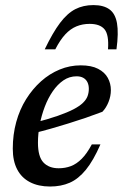

<svg xmlns="http://www.w3.org/2000/svg" viewBox="-20 -704 471 736"><path d="M273.5 -411.5Q246 -411.5 223.2 -396Q200.5 -380.5 182.2 -354Q164 -327.5 151.5 -294.5Q139 -261.5 132.2 -226Q125.5 -190.5 125.5 -157Q125.5 -103.5 146.5 -81.2Q167.5 -59 205 -59Q230 -59 251.8 -67.2Q273.5 -75.5 293.2 -95.2Q313 -115 332 -150.5H365Q338 -88.5 309.2 -53.2Q280.5 -18 247.2 -3.5Q214 11 172 11Q127 11 94.8 -5.8Q62.5 -22.5 45.8 -54.8Q29 -87 29 -134Q29 -188 42.2 -236.2Q55.5 -284.5 80.2 -324Q105 -363.5 137.5 -392.5Q170 -421.5 208.8 -437.5Q247.5 -453.5 289.5 -453.5Q330.5 -453.5 356 -440.2Q381.5 -427 393.2 -405.5Q405 -384 405 -358.5Q405 -335.5 396 -313Q387 -290.5 372.5 -275.5Q341 -263.5 308.2 -252.2Q275.5 -241 242.2 -230.8Q209 -220.5 175.8 -211Q142.5 -201.5 110 -193.5L111.5 -233.5Q164.5 -247 201.5 -260Q238.5 -273 262 -285.2Q285.5 -297.5 298.2 -310Q311 -322.5 315.8 -335.8Q320.5 -349 320.5 -363.5Q320.5 -378 315.2 -388.8Q310 -399.5 299.5 -405.5Q289 -411.5 273.5 -411.5ZM323.5 -612.5Q296.5 -612.5 273.2 -603Q250 -593.5 230.2 -572.2Q210.5 -551 192 -515H151.5Q182.5 -579.5 210.2 -616.2Q238 -653 268.5 -668.8Q299 -684.5 338 -684.5Q377 -684.5 399.5 -668.2Q422 -652 428.5 -615Q435 -578 426.5 -515H394Q398 -570.5 380.8 -591.5Q363.5 -612.5 323.5 -612.5Z"/></svg>

Font: Newsreader 16pt Medium
Style: Italic
Weight: 500
Italic angle: -17°
Designer: Hugues Gentile
Foundry: Production Type
Version: Version 1.003